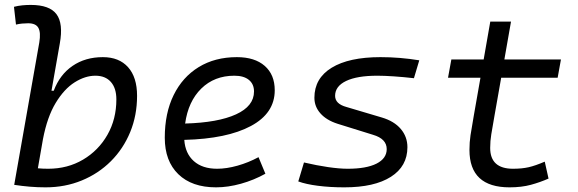

<svg xmlns="http://www.w3.org/2000/svg" viewBox="-20 -763 2384 792"><path d="M168 9.8Q135.3 9.8 103 7.1Q70.8 4.4 38.6 -0.5L142.1 -587.9Q148.9 -628.9 138.4 -647.9Q127.9 -667 96.2 -667Q84 -667 71.3 -665.8Q58.6 -664.6 45.9 -661.6L37.6 -734.9Q54.7 -739.3 72 -741Q89.4 -742.7 106.9 -742.7Q184.6 -742.7 213.1 -704.3Q241.7 -666 226.6 -583L192.4 -388.7H201.7Q226.6 -455.1 279.3 -491.2Q332 -527.3 404.3 -527.3Q471.2 -527.3 508.3 -485.8Q545.4 -444.3 545.4 -367.7Q545.4 -287.1 517.1 -218.3Q488.8 -149.4 437.5 -98.1Q386.2 -46.9 317.4 -18.6Q248.5 9.8 168 9.8ZM157.2 -189 136.2 -68.8Q156.2 -66.9 178.7 -66.9Q258.8 -66.9 322.5 -104.5Q386.2 -142.1 423.1 -206.8Q460 -271.5 460 -353Q460 -399.4 437.3 -425Q414.6 -450.7 373.5 -450.7Q331.1 -450.7 287.8 -423.3Q244.6 -396 209.7 -338.4Q174.8 -280.8 157.2 -189Z M875.5 -66.9Q914.6 -66.9 959.7 -79.6Q1004.9 -92.3 1046.4 -114.7L1074.7 -46.4Q1027.3 -20 973.9 -5.1Q920.4 9.8 871.1 9.8Q771.5 9.8 715.6 -44.4Q659.7 -98.6 659.7 -194.8Q659.7 -296.4 696.3 -370.8Q732.9 -445.3 799.8 -486.3Q866.7 -527.3 957 -527.3Q1030.8 -527.3 1072 -491.2Q1113.3 -455.1 1113.3 -390.6Q1113.3 -295.9 1014.9 -243.2Q916.5 -190.4 740.2 -186Q744.1 -129.9 779.5 -98.4Q814.9 -66.9 875.5 -66.9ZM743.7 -253.4Q879.4 -257.3 953.6 -291.3Q1027.8 -325.2 1027.8 -385.7Q1027.8 -416 1006.8 -433.3Q985.8 -450.7 946.8 -450.7Q864.3 -450.7 810.3 -397.7Q756.3 -344.7 743.7 -253.4Z M1400.4 9.8Q1341.3 9.8 1291.7 3.4Q1242.2 -2.9 1210.4 -14.6L1233.9 -92.8Q1286.1 -80.6 1333.3 -73.7Q1380.4 -66.9 1414.1 -66.9Q1491.2 -66.9 1533.2 -88.1Q1575.2 -109.4 1575.2 -147.9Q1575.2 -190.4 1518.6 -207L1372.6 -252.4Q1326.7 -267.1 1301.8 -295.2Q1276.9 -323.2 1276.9 -359.9Q1276.9 -439.9 1348.1 -483.6Q1419.4 -527.3 1549.3 -527.3Q1629.4 -527.3 1709.5 -514.2L1687.5 -440.4Q1644.5 -445.3 1604.7 -448Q1564.9 -450.7 1536.1 -450.7Q1453.1 -450.7 1407.7 -429Q1362.3 -407.2 1362.3 -367.7Q1362.3 -334.5 1408.7 -321.8L1555.2 -278.3Q1606 -263.2 1633.3 -231Q1660.6 -198.7 1660.6 -155.8Q1660.6 -77.1 1592.5 -33.7Q1524.4 9.8 1400.4 9.8Z M2082 9.8Q1916.5 9.8 1916.5 -144.5Q1916.5 -175.8 1920.9 -205.3Q1925.3 -234.9 1934.6 -287.1L1961.9 -442.4H1828.1L1841.8 -517.6H1975.1L2002.4 -673.8H2087.9L2060.5 -517.6H2293.9L2280.3 -442.4H2047.4L2020 -287.1Q2011.2 -236.8 2006.6 -209.2Q2002 -181.6 2002 -152.8Q2002 -66.9 2096.2 -66.9Q2132.8 -66.9 2160.6 -73.2Q2188.5 -79.6 2227.1 -96.2L2242.7 -26.4Q2208.5 -11.2 2169.9 -0.7Q2131.3 9.8 2082 9.8Z"/></svg>

Font: Cascadia Code NF SemiLight
Style: Italic
Weight: 350
Italic angle: -10°
Monospace: yes
Designer: Aaron Bell
Foundry: Saja Typeworks
Version: Version 2404.023; ttfautohint (v1.8.4)